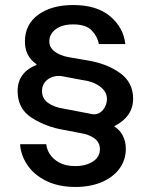

<svg xmlns="http://www.w3.org/2000/svg" viewBox="-20 -734 595 763"><path d="M60 -161H164Q165 -143 177 -123Q189 -103 214.5 -88.5Q240 -74 279 -74Q321 -74 349 -92Q377 -110 377 -141Q377 -169 354 -185Q331 -201 300 -205L233 -218Q165 -229 107.5 -265Q50 -301 50 -372Q50 -446 125 -476V-479Q79 -510 79 -569Q79 -637 132 -675.5Q185 -714 271 -714Q365 -714 418 -669Q471 -624 478 -559H373Q367 -590 344 -613.5Q321 -637 271 -637Q226 -637 201 -617.5Q176 -598 176 -570Q176 -545 197.5 -529Q219 -513 252 -507L327 -494Q403 -482 456 -444.5Q509 -407 509 -342Q509 -306 490 -278.5Q471 -251 435 -233V-231Q456 -218 468 -195Q480 -172 480 -143Q480 -98 454.5 -63.5Q429 -29 383.5 -10Q338 9 280 9Q212 9 163 -15.5Q114 -40 88 -79.5Q62 -119 60 -161ZM405 -341Q405 -370 377 -390.5Q349 -411 307 -416L222 -432Q189 -434 168 -417Q147 -400 147 -372Q147 -343 170.5 -325.5Q194 -308 234 -302L349 -280Q373 -278 389 -297Q405 -316 405 -341Z"/></svg>

Font: Be Vietnam Medium
Style: Regular
Weight: 500
Designer: Gabriel Lam
Foundry: TypeRant
Version: Version 4.000